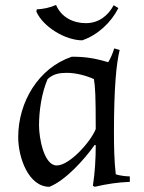

<svg xmlns="http://www.w3.org/2000/svg" viewBox="-20 -703 554 738"><path d="M50 -176C50 -96 90 15 170 15C233 -10 305 -91 344 -146L348 -145C348 -95 345 -39 337 11L344 15C392 4 431 -2 479 -4V-25C464 -25 440 -28 425 -33C419 -83 418 -143 418 -193C418 -365 427 -458 440 -511L419 -517C414 -500 405 -478 396 -464C344 -479 310 -485 256 -485C128 -442 50 -311 50 -176ZM130 -221C130 -277 140 -346 163 -399C185 -419 208 -423 237 -423C271 -423 310 -413 341 -399C346 -368 348 -336 348 -207C330 -160 248 -67 198 -67C149 -67 130 -172 130 -221ZM120 -658C146 -599 232 -548 296 -548C355 -568 407 -616 435 -672L417 -683C395 -642 359 -614 310 -614C260 -614 215 -638 196 -683H192C174 -674 145 -668 121 -667Z"/></svg>

Font: Almendra
Style: Regular
Weight: 400
Designer: Ana Sanfelippo
Foundry: Ana Sanfelippo
Version: Version 1.003